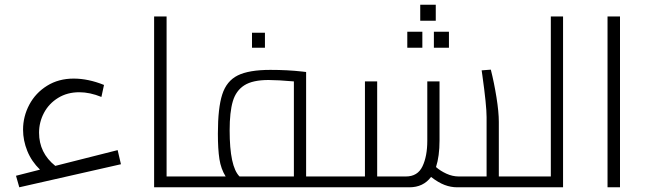

<svg xmlns="http://www.w3.org/2000/svg" viewBox="-20 -796 2745 816"><path d="M494 -98 62 0 48 -49 150 -75Q114 -110 96 -154.5Q78 -199 78 -245Q78 -301 104.5 -351Q131 -401 180 -431.5Q229 -462 293 -462Q355 -462 422 -435L411 -384Q362 -404 317 -404Q266 -404 227 -380Q188 -356 167 -316.5Q146 -277 146 -232Q146 -146 215 -91L480 -158Z M780 -46V0H635V-726H688V-46Z M780 0ZM1365 -46V0H780V-46H939Q919 -78 912.5 -120Q906 -162 906 -228Q906 -337 924.5 -394.5Q943 -452 990.5 -475.5Q1038 -499 1129 -499Q1202 -499 1264 -492L1281 -490V-46ZM998 -46H1229V-450Q1160 -456 1121 -456Q1054 -456 1018.5 -433.5Q983 -411 969.5 -365.5Q956 -320 956 -242Q956 -88 998 -46ZM1051 -657H1106V-593H1051Z M1365 0ZM2198 -46V0H1923Q1896 0 1869.5 -10Q1843 -20 1812 -44Q1779 0 1720 0H1365V-46H1531V-450H1583V-46H1705Q1755 -46 1775.5 -89Q1796 -132 1796 -198V-450H1848V-199Q1848 -132 1833 -86Q1851 -70 1877 -58Q1903 -46 1930 -46H2048V-298Q2048 -348 2030 -476L2027 -497L2066 -500Q2080 -445 2090 -382.5Q2100 -320 2100 -278V-46ZM1766 -776H1832V-708H1766ZM1711 -661H1775V-593H1711ZM1824 -661H1888V-593H1824Z M2373 -726V0H2198V-46H2321V-726Z M2562 -726H2615V0H2562Z"/></svg>

Font: Cairo Light
Style: Regular
Weight: 300
Designer: Mohamed Gaber, the designers of Titillium
Foundry: Kief Type Foundry
Version: Version 2.009; ttfautohint (v1.5.33-1714) -l 8 -r 50 -G 200 